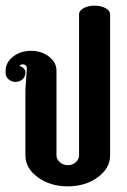

<svg xmlns="http://www.w3.org/2000/svg" viewBox="-30 -660 450 680"><path d="M60 -342 65 -417Q65 -432 50 -432Q44 -432 39 -427Q60 -419 60 -403.5Q60 -388 49.5 -379Q39 -370 25 -370Q11 -370 0.5 -379Q-10 -388 -10 -400V-410Q-10 -439 16.5 -459.5Q43 -480 80 -480Q117 -480 143.5 -459.5Q170 -439 170 -410V-110Q170 -96 182 -85.5Q194 -75 210.5 -75Q227 -75 238.5 -85.5Q250 -96 250 -110V-610Q250 -622 266 -631Q282 -640 305 -640Q328 -640 344 -631Q360 -622 360 -610V-110Q360 -64 316 -32Q272 0 210 0Q148 0 104 -32Q60 -64 60 -110Z"/></svg>

Font: SOV_ThonBuri
Style: Book
Weight: 400
Version: Version 1.00